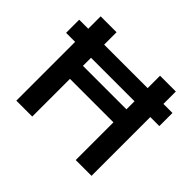

<svg xmlns="http://www.w3.org/2000/svg" viewBox="-157 -914 1127 1127"><g transform="rotate(45 407.0 -350.0)"><path d="M95 0V-488H20V-597H95V-700H227V-597H588V-700H719V-597H794V-488H719V0H588V-313H227V0ZM227 -421H588V-488H227Z"/></g></svg>

Font: Panamera
Style: Bold
Weight: 700
Designer: Bastien Sozeau
Foundry: NBR — Bastien Sozeau
Version: Version 3.002; ttfautohint (v1.8.4.7-5d5b);gftools[0.9.33]